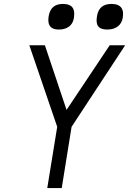

<svg xmlns="http://www.w3.org/2000/svg" viewBox="-20 -955 656 975"><path d="M225.5 -853Q225.5 -864 227.5 -874.5Q238 -935 299.5 -935Q329 -935 343 -922.5Q357 -910 357 -884.5Q357 -875 355.5 -864.5Q350.5 -835 330.5 -820Q310.5 -805 279.5 -805Q251.5 -805 238.5 -817Q225.5 -829 225.5 -853ZM470.5 -851.5Q470.5 -860.5 473 -875.5Q483.5 -935 546 -935Q605 -935 605 -884Q605 -875.5 603.5 -865.5Q598.5 -836 577.8 -820.5Q557 -805 525.5 -805Q496.5 -805 483.5 -816.2Q470.5 -827.5 470.5 -851.5ZM270.5 -311 129 -725H208L318 -397L537 -725H615.5L343.5 -311L293.5 0H220Z"/></svg>

Font: JuliaMono Light
Style: Italic
Weight: 300
Italic angle: -9°
Monospace: yes
Designer: cormullion
Foundry: corm
Version: Version 0.054; ttfautohint (v1.8.4)